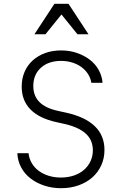

<svg xmlns="http://www.w3.org/2000/svg" viewBox="-20 -975 640 1009"><path d="M71 -170Q73 -130 90.5 -96.5Q108 -63 139 -38.5Q170 -14 211.5 0Q253 14 301 14Q351 14 393 -1Q435 -16 465 -42.5Q495 -69 512 -106Q529 -143 529 -187Q529 -263 478 -312Q427 -361 327 -383L286 -392Q220 -406 187.5 -438.5Q155 -471 155 -523Q155 -583 195 -619Q235 -655 301 -655Q332 -655 359.5 -646.5Q387 -638 408 -622.5Q429 -607 442.5 -586Q456 -565 460 -540H519Q516 -576 498.5 -607.5Q481 -639 451.5 -661.5Q422 -684 383.5 -697Q345 -710 301 -710Q255 -710 217 -696Q179 -682 151.5 -657Q124 -632 109 -597Q94 -562 94 -520Q94 -447 140 -400Q186 -353 277 -333L318 -324Q393 -307 430.5 -273Q468 -239 468 -185Q468 -154 455.5 -127.5Q443 -101 421 -82Q399 -63 368 -52.5Q337 -42 300 -42Q265 -42 235 -51.5Q205 -61 182.5 -78Q160 -95 146.5 -118.5Q133 -142 130 -170ZM161 -795H219L303 -899L387 -795H445L340 -955H266Z"/></svg>

Font: CommitMonoV143 ExtLt
Style: Regular
Weight: 200
Monospace: yes
Designer: Eigil Nikolajsen
Foundry: Eigil Nikolajsen
Version: Version 1.143